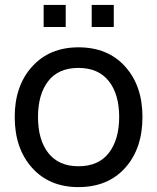

<svg xmlns="http://www.w3.org/2000/svg" viewBox="-20 -748 641 783"><path d="M158 -638V-728H248V-638ZM354 -638V-728H444V-638ZM300 15Q181 15 110.5 -64Q40 -143 40 -271Q40 -398 111 -476.5Q182 -555 300 -555Q420 -555 490.5 -476.5Q561 -398 561 -271Q561 -142 490.5 -63.5Q420 15 300 15ZM300 -70Q382 -70 424 -124.5Q466 -179 466 -271Q466 -364 423.5 -417.5Q381 -471 300 -471Q218 -471 176.5 -417Q135 -363 135 -271Q135 -177 177.5 -123.5Q220 -70 300 -70Z"/></svg>

Font: Manrope Medium
Style: Medium
Weight: 500
Designer: Mikhail Sharanda
Foundry: Mikhail Sharanda
Version: Version 4.000;hotconv 1.0.109;makeotfexe 2.5.65596